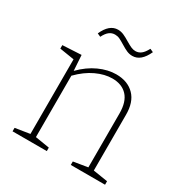

<svg xmlns="http://www.w3.org/2000/svg" viewBox="-170 -871 964 1005"><g transform="rotate(30 312.5 -368.5)"><path d="M515 -35 603 -21V0H396V-21L482 -35V-361Q482 -431 449.5 -466Q417 -501 359 -501Q313 -501 262.5 -477.5Q212 -454 165 -406V-35L251 -21V0H44V-21L132 -35V-486L44 -500V-521L157 -527L163 -434Q210 -482 263 -506Q316 -530 366 -530Q435 -530 475.5 -489Q516 -448 515 -369ZM318 -682Q297 -695 284 -701Q271 -707 256 -707Q237 -707 222 -695.5Q207 -684 194 -658L174 -667Q205 -737 257 -737Q275 -737 292 -729.5Q309 -722 330 -709Q350 -697 363.5 -691Q377 -685 390 -685Q409 -685 424 -696.5Q439 -708 453 -735L473 -726Q441 -655 389 -655Q371 -655 355 -662Q339 -669 318 -682Z"/></g></svg>

Font: Bitter Pro ExtraLight
Style: Regular
Weight: 275
Designer: Sol Matas, and Bitter project Authors
Foundry: Sol Matas
Version: Version 1.010